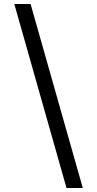

<svg xmlns="http://www.w3.org/2000/svg" viewBox="-20 -812 489 967"><path d="M52 -792H134L397 135H315Z"/></svg>

Font: oriya25
Style: Book
Weight: 400
Designer: Jelle Bosma - Monotype Design Team
Foundry: Monotype Imaging Inc.
Version: Version 2.003